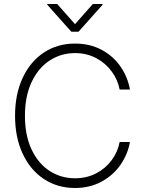

<svg xmlns="http://www.w3.org/2000/svg" viewBox="-20 -936 727 966"><path d="M357.4 -668.9Q287.6 -668.9 230.2 -631.8Q172.9 -594.7 139.2 -523.4Q105.5 -452.1 105.5 -353.5Q105.5 -254.4 139.2 -183.3Q172.9 -112.3 230 -75.7Q287.1 -39.1 357.4 -39.1Q416.5 -39.1 464.1 -64Q511.7 -88.9 542.2 -130.6Q572.8 -172.4 582 -221.7H633.8Q623 -160.2 586.7 -107.4Q550.3 -54.7 491.5 -22.5Q432.6 9.8 357.4 9.8Q269 9.8 200.7 -35.4Q132.3 -80.6 94 -162.8Q55.7 -245.1 55.7 -353.5Q55.7 -461.9 94 -544.2Q132.3 -626.5 200.7 -671.6Q269 -716.8 357.4 -716.8Q432.6 -716.8 491.7 -685.1Q550.8 -653.3 586.9 -600.3Q623 -547.4 633.8 -485.4H582Q572.8 -534.2 542.2 -576.2Q511.7 -618.2 463.9 -643.6Q416 -668.9 357.4 -668.9ZM357.4 -814.5 447.3 -916H496.1V-912.1L375 -776.4H338.9L217.8 -912.1V-916H267.6Z"/></svg>

Font: Pretendard Std ExtraLight
Style: Regular
Weight: 200
Designer: Base glyphs from Inter by Rasmus Andersson; Hangeul glyphs from Noto Sans CJK(Source Han Sans) by Jang Soo-young and Kan
Foundry: Kil Hyung-jin
Version: Version 1.309